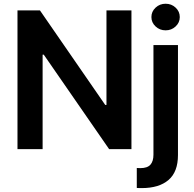

<svg xmlns="http://www.w3.org/2000/svg" viewBox="-20 -782 1019 1007"><path d="M669.4 0H552.2L209.5 -495.4H203.5V0H71.7V-727.3H189.6L532 -231.5H538.4V-727.3H669.4ZM723.7 204.5Q717 204.5 710.8 204.4Q704.5 204.2 697.4 203.8V99.1L715.9 99.8Q752.8 99.8 768.8 81.9Q784.8 63.9 784.8 29.5V-545.5H913.4V31.2Q913.4 119.7 863.6 162.1Q813.9 204.5 723.7 204.5ZM848.7 -622.9Q817.8 -622.9 796 -643.3Q774.1 -663.7 774.1 -692.5Q774.1 -721.6 796 -742Q817.8 -762.4 848.7 -762.4Q879.3 -762.4 901.1 -742Q922.9 -721.6 922.9 -692.5Q922.9 -663.7 901.1 -643.3Q879.3 -622.9 848.7 -622.9Z"/></svg>

Font: Linik Sans SemiBold
Style: Regular
Weight: 600
Designer: Rasmus Andersson (font), Cristiano Sobral (main changes)
Foundry: rsms
Version: Version 3.018;June 1, 2022;FontCreator 14.0.0.2814 64-bit; t